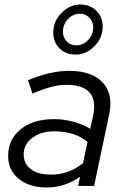

<svg xmlns="http://www.w3.org/2000/svg" viewBox="-20 -824 546 851"><path d="M187 7Q110 7 63 -31.5Q16 -70 16 -133Q16 -206 71.5 -251Q127 -296 220 -296Q263 -296 305 -284.5Q347 -273 380 -253L393 -312Q407 -380 377 -414Q347 -448 274 -448Q242 -448 206 -438.5Q170 -429 124 -409L104 -468Q155 -490 200.5 -500Q246 -510 286 -510Q387 -510 435 -458.5Q483 -407 464 -317L397 0H326L335 -41Q301 -17 264 -5Q227 7 187 7ZM85 -140Q85 -98 117 -74Q149 -50 206 -50Q245 -50 280.5 -62.5Q316 -75 348 -101L368 -195Q339 -219 302 -230.5Q265 -242 219 -242Q161 -242 123 -213Q85 -184 85 -140ZM315 -582Q272 -582 244 -609.5Q216 -637 216 -680Q216 -729 252.5 -766.5Q289 -804 336 -804Q379 -804 407 -776.5Q435 -749 435 -706Q435 -657 399 -619.5Q363 -582 315 -582ZM317 -623Q348 -623 370.5 -646.5Q393 -670 393 -703Q393 -728 376 -745.5Q359 -763 334 -763Q304 -763 281.5 -739.5Q259 -716 259 -683Q259 -658 275.5 -640.5Q292 -623 317 -623Z"/></svg>

Font: Red Hat Display
Style: Italic
Weight: 400
Italic angle: -12°
Designer: Pentagram / MCKL
Foundry: Pentagram / MCKL
Version: Version 1.003; Red Hat Display Italic